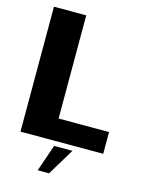

<svg xmlns="http://www.w3.org/2000/svg" viewBox="-125 -753 773 1002"><g transform="rotate(15 261.5 -252.0)"><path d="M39.5 0H486.5V-117.5H214V-675H39.5ZM178.5 171.5H240L327.5 26.5H228.5Z"/></g></svg>

Font: Anybody
Style: Bold
Weight: 700
Designer: Tyler Finck
Foundry: Etcetera Type Company
Version: Version 1.110